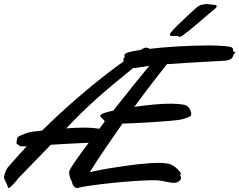

<svg xmlns="http://www.w3.org/2000/svg" viewBox="-101 -925 1200 963"><path d="M807 -53C807 -60 777 -94 751 -102C737 -106 718 -108 694 -108C635 -108 550 -97 469 -84C420 -77 381 -69 349 -61C385 -121 469 -242 513 -305C584 -306 772 -319 792 -323C815 -326 843 -335 854 -342C857 -343 858 -348 858 -354C858 -369 847 -395 821 -400C803 -403 781 -405 756 -405C702 -405 634 -398 573 -389C621 -456 694 -550 736 -603C857 -612 1015 -619 1033 -621C1053 -624 1064 -632 1068 -643C1071 -654 1069 -651 1077 -659C1078 -660 1079 -661 1079 -662C1079 -665 1073 -665 1069 -667C1068 -667 1068 -669 1068 -676C1068 -682 1066 -688 1049 -691C1022 -695 985 -697 945 -697C848 -697 733 -690 648 -680C646 -683 641 -685 635 -686C632 -686 628 -685 625 -685C622 -684 615 -681 605 -675C573 -670 549 -665 538 -661C525 -656 523 -650 523 -646C523 -643 524 -640 524 -637C524 -636 523 -635 520 -634C519 -633 518 -631 518 -628C518 -625 518 -621 519 -617C420 -547 266 -424 110 -270C76 -267 48 -263 34 -258C10 -249 -6 -243 -12 -237C-16 -234 -18 -214 -18 -206C-18 -197 -8 -204 -5 -195C-4 -192 2 -191 13 -191H33C1 -157 -31 -121 -63 -84C-69 -76 -81 -48 -81 -35C-81 -33 -80 -32 -80 -31C-77 -21 -71 -11 -66 0C-63 8 -62 18 -57 18C-50 18 -21 -14 -9 -31C-5 -36 110 -153 154 -199C209 -203 287 -206 344 -209C295 -144 257 -90 248 -70C246 -67 246 -63 246 -59C246 -46 251 -28 260 -14C261 0 271 18 286 18C288 18 289 18 291 17C337 4 563 -21 667 -21C686 -21 701 -20 710 -18C741 -11 760 -8 772 -8C790 -8 793 -14 802 -21C805 -24 807 -27 807 -31C807 -38 802 -46 802 -49C802 -50 803 -51 805 -51C806 -51 807 -52 807 -53ZM567 -584C579 -584 596 -586 648 -595C607 -546 537 -459 467 -370C433 -363 410 -355 405 -350C403 -348 402 -346 402 -344C402 -335 420 -327 423 -318C423 -317 424 -316 424 -315L397 -279C374 -283 345 -285 317 -285C287 -285 257 -283 231 -281C338 -393 405 -453 567 -584ZM977 -881C984 -887 986 -891 986 -894C986 -901 971 -901 970 -901C968 -901 935 -905 933 -905C929 -905 914 -901 911 -901C905 -901 895 -894 888 -890C848 -854 757 -771 752 -755C751 -753 751 -752 751 -751C751 -745 759 -744 768 -744C772 -744 777 -745 781 -745C783 -745 790 -744 793 -744C795 -743 794 -740 799 -740C817 -740 911 -827 977 -881Z"/></svg>

Font: Oregano
Style: Italic
Weight: 400
Italic angle: -12°
Designer: Astigmatic (AOETI)
Foundry: Astigmatic (AOETI)
Version: Version 1.000